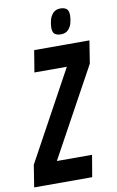

<svg xmlns="http://www.w3.org/2000/svg" viewBox="-129 -941 608 994"><g transform="rotate(-10 175.0 -444.5)"><path d="M-32.4 0 -14 -115.8 242.6 -585.8H72.2L91 -700H381.4L362.6 -581L107 -114.2H292L272.6 0ZM241.5 -756.3Q222.2 -756.3 210.3 -764.9Q198.3 -773.5 198.3 -798.1Q198.3 -818.4 204 -839.3Q209.7 -860.2 223.7 -874.6Q237.7 -888.9 261.9 -888.9Q281.8 -888.9 293.6 -879.8Q305.4 -870.7 305.4 -845.8Q305.4 -825.8 299.7 -805Q294 -784.3 280 -770.3Q266 -756.3 241.5 -756.3Z"/></g></svg>

Font: Georama ExtraCondensed Thin
Style: Italic
Weight: 100
Width: 2
Italic angle: -9°
Designer: Jean-Baptiste Levee
Foundry: Production Type
Version: Version 1.001